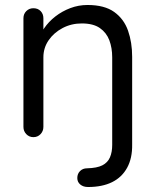

<svg xmlns="http://www.w3.org/2000/svg" viewBox="-20 -550 624 770"><path d="M333 200Q314 200 302 190Q290 180 290 164Q290 147 301 136Q312 125 329 125Q369 124 390.5 113Q412 102 421 81Q430 60 430 31V-320Q430 -358 418.5 -388.5Q407 -419 380.5 -437.5Q354 -456 308 -456Q266 -456 231 -437.5Q196 -419 175 -388.5Q154 -358 154 -320V-41Q154 -24 142.5 -12Q131 0 114 0Q97 0 85.5 -12Q74 -24 74 -41V-477Q74 -494 85.5 -505.5Q97 -517 114 -517Q132 -517 143 -505.5Q154 -494 154 -477V-406L134 -384Q139 -410 157 -436.5Q175 -463 202 -484Q229 -505 262 -517.5Q295 -530 331 -530Q399 -530 438 -502Q477 -474 493.5 -427Q510 -380 510 -322V29Q511 84 490 122.5Q469 161 429.5 180.5Q390 200 333 200Z"/></svg>

Font: Quicksand Light Medium
Style: Regular
Weight: 500
Version: Version 3.006